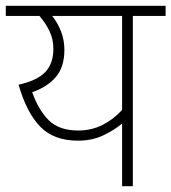

<svg xmlns="http://www.w3.org/2000/svg" viewBox="-20 -642 591 662"><path d="M551 -622V-587H438V0H401V-216Q375 -194 336.5 -175.5Q298 -157 249 -157Q166 -157 119 -205Q72 -253 44 -350Q108 -364 136 -393.5Q164 -423 164 -473Q164 -507 150.5 -535Q137 -563 116 -587H0V-622ZM91 -324Q113 -262 148.5 -227Q184 -192 250 -192Q295 -192 333 -211Q371 -230 401 -263V-587H160Q179 -563 190.5 -533.5Q202 -504 202 -470Q202 -411 172.5 -376.5Q143 -342 91 -324Z"/></svg>

Font: Noto Sans ExtraLight
Style: Regular
Weight: 200
Designer: Monotype Design Team
Foundry: Monotype Imaging Inc.
Version: Version 2.007